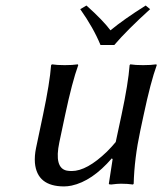

<svg xmlns="http://www.w3.org/2000/svg" viewBox="-20 -665 587 695"><path d="M343.8 -502Q318.4 -564 270.5 -631.8L293 -645Q352.5 -591.8 379.9 -555.2Q426.8 -594.2 507.3 -645L523.4 -631.8Q439.9 -556.2 393.6 -502ZM384.8 -91.8Q313.5 -9.3 239.3 6.8Q224.6 9.8 211.9 9.8Q114.3 9.8 106.4 -75.2Q104.5 -100.6 110.4 -128.9L135.7 -249Q160.2 -365.2 165 -429.2L168 -432.1Q185.5 -429.2 214.4 -429.2Q243.2 -429.2 261.7 -432.1L263.2 -429.2Q241.2 -368.7 215.8 -249L194.8 -149.9Q175.3 -57.1 221.7 -47.4Q230 -45.9 239.7 -45.9Q294.4 -45.9 367.2 -116.2Q384.8 -133.8 398.9 -150.9L419.9 -249Q444.3 -363.3 449.2 -429.2L451.7 -432.1Q469.2 -429.2 498 -429.2Q526.9 -429.2 545.9 -432.1L547.4 -429.2Q525.4 -368.7 500 -249L487.8 -191.9Q466.3 -91.3 463.9 0L461.4 2.9Q442.4 0 417.5 0Q404.8 0 382.3 2.9Q373.5 2.9 374 0L387.7 -88.9Z"/></svg>

Font: Linux Biolinum Slanted O
Style: Slanted
Weight: 400
Designer: Philipp H. Poll
Foundry: Philipp H. Poll
Version: Version 1.0.4